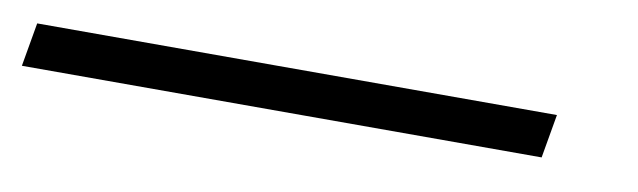

<svg xmlns="http://www.w3.org/2000/svg" viewBox="-91 26 661 199"><g transform="rotate(10 239.0 125.0)"><path d="M-61 102H486L478 148H-69Z"/></g></svg>

Font: Fahkwang Medium
Style: Italic
Weight: 500
Italic angle: -10°
Version: Version 1.000; ttfautohint (v1.6)